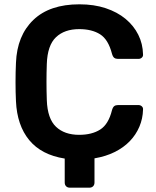

<svg xmlns="http://www.w3.org/2000/svg" viewBox="-20 -730 724 890"><path d="M304 140Q293 140 286.5 133.5Q280 127 280 116V5Q172 -12 115.5 -80.5Q59 -149 54 -261Q52 -302 52 -349Q52 -396 54 -439Q59 -565 134.5 -637.5Q210 -710 348 -710Q416 -710 470 -692Q524 -674 562 -642.5Q600 -611 621 -569Q642 -527 643 -478Q644 -469 637.5 -463Q631 -457 622 -457H527Q516 -457 509.5 -462Q503 -467 499 -481Q482 -547 444 -571Q406 -595 347 -595Q279 -595 239.5 -557.5Q200 -520 197 -434Q194 -352 197 -266Q200 -180 239.5 -142.5Q279 -105 347 -105Q406 -105 444.5 -129.5Q483 -154 499 -219Q503 -233 509.5 -238Q516 -243 527 -243H622Q631 -243 637.5 -237Q644 -231 643 -222Q642 -180 626 -142.5Q610 -105 581.5 -75.5Q553 -46 512 -25.5Q471 -5 418 4V116Q418 127 411.5 133.5Q405 140 394 140Z"/></svg>

Font: Fz Rubik Med
Style: Regular
Weight: 500
Designer: Hubert and Fischer
Foundry: Hubert and Fischer
Version: Vit hóa bi FontZin.com